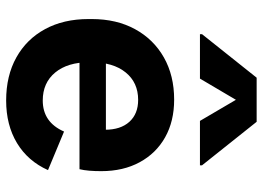

<svg xmlns="http://www.w3.org/2000/svg" viewBox="-138 -720 875 640"><g transform="rotate(90 300.0 -400.5)"><path d="M315.5 17Q233 17 172 -17Q111 -51 77.5 -112.8Q44 -174.5 44 -257.5V-268.5Q44 -351 77.8 -412.8Q111.5 -474.5 172 -508.8Q232.5 -543 312.5 -543Q384.5 -543 438 -513Q491.5 -483 521.2 -428.2Q551 -373.5 551 -300Q551 -278.5 549.5 -260.2Q548 -242 544.5 -227.5H122.5V-315.5H413V-312.5Q413 -364.5 386.5 -393.8Q360 -423 313.5 -423Q255.5 -423 221.8 -381.2Q188 -339.5 188 -266.5V-259.5Q188 -188 222.2 -146.5Q256.5 -105 315.5 -105Q388 -105 419 -176L547.5 -122.5Q517.5 -55.5 457.5 -19.2Q397.5 17 315.5 17ZM94.5 -629V-636L239.5 -818H386.5L531.5 -636V-629H383.5L297 -776.5H329.5L242.5 -629Z"/></g></svg>

Font: Google Sans Code
Style: Regular
Weight: 400
Monospace: yes
Designer: Google Sans Code Authors
Foundry: Google LLC
Version: Version 6.000